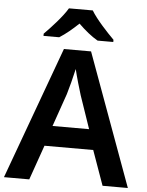

<svg xmlns="http://www.w3.org/2000/svg" viewBox="-61 -987 795 1036"><g transform="rotate(5 336.0 -469.0)"><path d="M399 -938H270C243 -892 184 -828 146 -790V-778H231C266 -800 298 -827 334 -861C369 -827 404 -798 439 -778H524V-790C488 -826 426 -892 399 -938ZM534 0H671L409 -717H262L0 0H137L203 -188H467ZM374 -476 435 -298H237L299 -476C309 -508 325 -570 335 -615C343 -580 366 -500 374 -476Z"/></g></svg>

Font: Noto Sans Myanmar UI SemiBold
Style: Regular
Weight: 600
Designer: Monotype Design Team
Foundry: Monotype Imaging Inc.
Version: Version 2.103